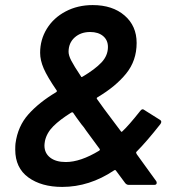

<svg xmlns="http://www.w3.org/2000/svg" viewBox="-20 -728 708 756"><path d="M597 -8Q597 0 587 0H487Q479 0 473 -7L436 -57Q433 -60 429 -57Q332 8 225 8Q143 8 91.5 -29.5Q40 -67 40 -139Q40 -155 41 -163Q50 -231 92 -278Q134 -325 201 -365Q206 -369 203 -372Q166 -426 152 -458.5Q138 -491 138 -520Q138 -572 164.5 -615Q191 -658 238.5 -683Q286 -708 345 -708Q423 -708 470.5 -667Q518 -626 518 -559Q518 -489 476.5 -438Q435 -387 364 -345Q359 -342 362 -338L390 -299L456 -211Q458 -207 462 -211Q486 -233 532 -291Q540 -302 548 -295L610 -256Q615 -253 615 -248Q615 -245 612 -240Q557 -170 517 -130Q516 -129 516 -127Q516 -125 519 -120Q536 -96 549 -78.5Q562 -61 571 -48L595 -15Q597 -12 597 -8ZM250 -524Q250 -510 260.5 -489.5Q271 -469 299 -427Q300 -423 305 -426Q354 -455 379.5 -482Q405 -509 405 -543Q405 -570 386 -586Q367 -602 335 -602Q298 -602 274 -580.5Q250 -559 250 -524ZM371 -135Q375 -139 372 -142Q338 -189 319 -214Q310 -228 301 -238Q280 -266 268 -284Q266 -287 261 -285Q216 -257 190 -231Q164 -205 157 -173Q155 -161 155 -155Q155 -125 177.5 -107.5Q200 -90 239 -90Q297 -90 371 -135Z"/></svg>

Font: Barlow SemiBold
Style: Italic
Weight: 600
Italic angle: -7°
Designer: Jeremy Tribby
Foundry: Tribby Type
Version: Version 1.408